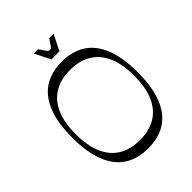

<svg xmlns="http://www.w3.org/2000/svg" viewBox="-244 -998 1144 1144"><g transform="rotate(-45 328.0 -426.0)"><path d="M328.1 15.1Q239.7 15.1 178.2 -24.4Q116.7 -64 84.5 -145.2Q52.3 -226.4 52.3 -350Q52.3 -474.6 84.6 -555.3Q116.9 -636 178.3 -675.6Q239.7 -715.1 328.1 -715.1Q416.6 -715.1 478 -675.6Q539.4 -636 571.7 -555.3Q604 -474.6 604 -350Q604 -226.4 571.8 -145.2Q539.6 -64 478.1 -24.4Q416.7 15.1 328.1 15.1ZM328.1 -54.7Q406.1 -54.7 461.1 -87.4Q516.1 -120.1 545.4 -185.6Q574.7 -251 574.7 -350Q574.7 -449.1 545.4 -514.5Q516.1 -579.9 461.1 -612.6Q406.1 -645.3 328.1 -645.3Q250.3 -645.3 195.2 -612.6Q140.1 -579.9 110.9 -514.5Q81.6 -449.1 81.6 -350Q81.6 -251 110.9 -185.6Q140.1 -120.1 195.2 -87.4Q250.3 -54.7 328.1 -54.7ZM294.4 -768 244.7 -866.9H281Q298.9 -840.6 306.6 -829.5Q314.4 -818.4 318.6 -816.4Q322.9 -814.3 328.1 -814.3Q334.4 -814.3 338.1 -816.4Q341.9 -818.4 349.5 -829.5Q357.1 -840.6 374.6 -866.9H411.6L361.9 -768Z"/></g></svg>

Font: Ojuju ExtraLight
Style: Regular
Weight: 200
Designer: Chisaokwu Joboson, Mirko Velimirovic
Foundry: Udi Foundry
Version: Version 1.000